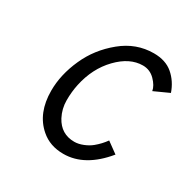

<svg xmlns="http://www.w3.org/2000/svg" viewBox="-129 -657 789 795"><g transform="rotate(30 265.5 -260.0)"><path d="M460 -395Q456.1 -418.9 431.9 -443.4Q407.7 -467.8 374 -467.8Q311.5 -467.8 255.1 -409.4Q198.7 -351.1 179.7 -262.2Q171.9 -226.1 171.9 -185.5Q171.9 -145 190.4 -109.4Q221.2 -51.8 284.7 -51.8Q304.7 -51.8 326.9 -60.8Q349.1 -69.8 364.3 -82.5Q389.2 -103 407.7 -128.9L459.5 -91.3Q373 14.2 270.5 14.2Q206.1 14.2 163.1 -23.4Q96.7 -80.6 96.7 -188Q96.7 -264.6 132.3 -343.8Q167 -421.9 236.3 -478.5Q304.2 -534.2 388.2 -534.2Q444.8 -534.2 479.7 -504.2Q514.6 -474.1 530.8 -427.2Z"/></g></svg>

Font: Tuffy
Style: Italic
Weight: 400
Italic angle: -12°
Designer: Thatcher Ulrich, Karoly Barta and Michael Everson
Version: Version 001.271